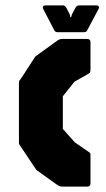

<svg xmlns="http://www.w3.org/2000/svg" viewBox="-20 -695 394 715"><path d="M213 0Q202 0 193 -6.5L115.5 -62L59 -146.5Q55 -153 52.8 -155.5Q50.5 -158 50.5 -165.5V-384.5Q50.5 -392 52.2 -394.8Q54 -397.5 59 -403.5L111.5 -484.5L193 -543.5Q197 -546.5 201.5 -548.2Q206 -550 213 -550H304.5Q317 -550 317 -537.5V-437Q317 -433 316.2 -428.5Q315.5 -424 311.5 -421.5L257 -390.5L214 -336.5V-215L258.5 -165L311.5 -128.5Q316.5 -125.5 316.8 -121.2Q317 -117 317 -113V-12.5Q317 0 304.5 0ZM196 -575Q185 -575 182 -582.5L141 -661.5Q138 -667 140.5 -671Q143 -675 149.5 -675H214.5Q221 -675 227 -666L240 -641L242 -631H245L247.5 -641L261 -666Q266.5 -675 273.5 -675H338.5Q345 -675 347.5 -671Q350 -667 347 -661.5L305 -582.5Q302 -575 291 -575Z"/></svg>

Font: Jaro 24pt
Style: Regular
Weight: 400
Designer: Agyei Archer, Celine Hurka, Mirko Velimirović
Version: Version 1.000